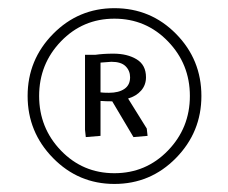

<svg xmlns="http://www.w3.org/2000/svg" viewBox="-20 -731 560 472"><path d="M261.2 -710.9Q350.6 -710.9 412.8 -647.7Q475.1 -584.5 475.1 -495.1Q475.1 -406.2 412.6 -342.5Q350.1 -278.8 261.2 -278.8Q172.9 -278.8 110.4 -342.5Q47.9 -406.2 47.9 -495.1Q47.9 -584 110.4 -647.5Q172.9 -710.9 261.2 -710.9ZM129.9 -629.4Q76.2 -573.7 76.2 -495.1Q76.2 -416.5 129.9 -360.8Q183.6 -305.2 261.2 -305.2Q338.9 -305.2 392.8 -360.8Q446.8 -416.5 446.8 -495.1Q446.8 -573.7 392.8 -629.4Q338.9 -685.1 261.2 -685.1Q183.6 -685.1 129.9 -629.4ZM189 -412.1V-596.2H213.9Q233.9 -599.1 258.8 -599.1Q293 -599.1 315.9 -585.2Q338.9 -571.3 338.9 -541Q338.9 -522 326.9 -508.3Q314.9 -494.6 294.9 -488.8L340.8 -415L342.8 -397L308.1 -394L255.9 -481.9Q239.3 -481.9 227.1 -482.9V-397L190.9 -394ZM227.1 -503.9Q233.9 -502.9 248 -502.9Q272 -502.9 285.9 -512.5Q299.8 -522 299.8 -541Q299.8 -557.1 288.8 -568.1Q277.8 -579.1 253.9 -579.1L227.1 -577.1Z"/></svg>

Font: Dihjauti S
Style: Regular
Weight: 400
Designer: T. Christopher White
Version: Version 3.0.0